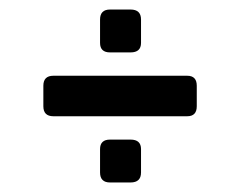

<svg xmlns="http://www.w3.org/2000/svg" viewBox="-20 -522 504 403"><path d="M190 -160V-209Q190 -229 211 -229H254Q276 -229 276 -209V-160Q276 -139 254 -139H211Q190 -139 190 -160ZM373 -278H92Q71 -278 71 -299V-342Q71 -363 92 -363H373Q393 -363 393 -342V-299Q393 -278 373 -278ZM190 -432V-481Q190 -502 211 -502H254Q276 -502 276 -481V-432Q276 -412 254 -412H211Q190 -412 190 -432Z"/></svg>

Font: Rajdhani
Style: Bold
Weight: 700
Designer: Satya Rajpurohit, Jyotish Sonowal
Foundry: Indian Type Foundry
Version: Version 1.201 February 1, 2022